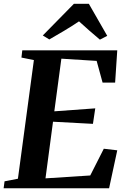

<svg xmlns="http://www.w3.org/2000/svg" viewBox="-30 -1014 682 1034"><path d="M-10.5 0 -5.5 -37.5 66.5 -51.5 152.5 -690.5 85.5 -704 90 -743H601.5L590 -569H522.5L490.5 -686L300.5 -698L262.5 -414.5L483 -430.5L470.5 -347L255.5 -358.5L215 -53.5L456 -69L529 -213L601.5 -204.5L557.5 0ZM200.5 -823 368 -993.5H448.5L547.5 -821L508 -800.5Q479 -824.5 450.8 -849.5Q422.5 -874.5 395.5 -899Q357.5 -873.5 317 -849.2Q276.5 -825 235.5 -801.5Z"/></svg>

Font: Merriweather 60pt
Style: Bold Italic
Weight: 700
Italic angle: -7.8°
Version: Version 2.101